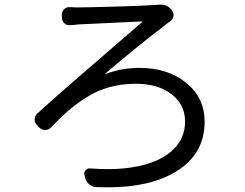

<svg xmlns="http://www.w3.org/2000/svg" viewBox="-20 -757 1040 815"><path d="M278.3 -650.4Q264.6 -648.4 253.9 -657.7Q243.2 -667 243.2 -680.7L242.2 -694.3Q242.2 -708 252 -717.8Q261.7 -727.5 275.4 -726.6Q290 -725.6 307.6 -725.6Q351.6 -725.6 468.8 -729Q585.9 -732.4 629.9 -735.4Q640.6 -735.4 651.4 -737.3Q657.2 -737.3 662.1 -737.3Q690.4 -737.3 707 -716.8L710 -711.9Q718.8 -701.2 716.3 -688Q713.9 -674.8 703.1 -667Q700.2 -665 695.3 -661.6Q690.4 -658.2 689.5 -657.2Q531.2 -535.2 425.8 -443.4Q426.8 -442.4 426.8 -442.4Q495.1 -468.8 572.3 -468.8Q692.4 -468.8 770.5 -405.3Q848.6 -341.8 848.6 -240.2Q848.6 -101.6 724.6 -27.3Q616.2 38.1 437.5 38.1Q413.1 38.1 387.7 37.1Q372.1 36.1 359.9 26.4Q347.7 16.6 342.8 2L338.9 -12.7Q335 -24.4 343.3 -34.2Q351.6 -43.9 363.3 -42Q403.3 -39.1 439.5 -39.1Q511.7 -39.1 572.3 -52.7Q663.1 -72.3 714.4 -121.1Q765.6 -169.9 765.6 -241.2Q765.6 -312.5 708.5 -356.9Q651.4 -401.4 556.6 -401.4Q497.1 -401.4 445.3 -387.2Q393.6 -373 348.6 -344.7Q303.7 -316.4 270.5 -287.6Q237.3 -258.8 195.3 -214.8Q185.5 -205.1 171.4 -205.1Q157.2 -205.1 147.5 -214.8L136.7 -226.6Q127 -236.3 127 -250Q127 -265.6 138.7 -275.4Q220.7 -350.6 392.6 -498.5Q564.5 -646.5 583 -663.1Q584 -664.1 583.5 -665Q583 -666 582 -666Q559.6 -665 498 -662.1Q436.5 -659.2 384.8 -656.7Q333 -654.3 311.5 -653.3Q308.6 -652.3 296.9 -651.4Q285.2 -650.4 278.3 -650.4Z"/></svg>

Font: Gen Jyuu GothicL Regular
Style: Regular
Weight: 400
Designer: [Source Han Sans]
Ryoko NISHIZUKA  (kana & ideographs); Paul D. Hunt (Latin, Greek & Cyrillic); Wenlong ZHANG  (bopomofo
Version: Version 1.002.20150607